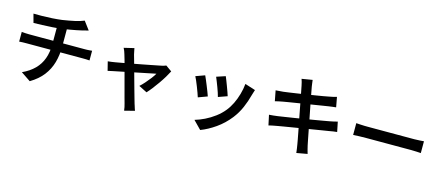

<svg xmlns="http://www.w3.org/2000/svg" viewBox="-57 -1462 5104 2217"><g transform="rotate(15 2495.0 -353.5)"><path d="M157 -712Q195 -711 254 -711.5Q313 -712 377.5 -716Q442 -720 496 -727Q533 -733 570 -739.5Q607 -746 641 -753.5Q675 -761 703 -770Q731 -779 750 -787L824 -688Q801 -683 783 -678Q765 -673 753 -670Q722 -663 685.5 -655.5Q649 -648 609.5 -641.5Q570 -635 531 -629Q474 -621 410.5 -617Q347 -613 288 -611Q229 -609 185 -608ZM203 -24Q291 -65 347.5 -122Q404 -179 431.5 -255Q459 -331 459 -428Q459 -428 459 -452Q459 -476 459 -523Q459 -570 459 -640L576 -654Q576 -629 576 -599Q576 -569 576 -539Q576 -509 576 -484.5Q576 -460 576 -445Q576 -430 576 -430Q576 -328 551 -239.5Q526 -151 469.5 -77.5Q413 -4 317 53ZM81 -473Q101 -471 125 -469.5Q149 -468 172 -468Q185 -468 224 -468Q263 -468 319 -468Q375 -468 438.5 -468Q502 -468 566 -468Q630 -468 686 -468Q742 -468 781.5 -468Q821 -468 835 -468Q846 -468 862.5 -468.5Q879 -469 895.5 -470.5Q912 -472 922 -473V-357Q903 -359 880.5 -359.5Q858 -360 837 -360Q824 -360 784.5 -360Q745 -360 689 -360Q633 -360 569 -360Q505 -360 440.5 -360Q376 -360 320 -360Q264 -360 225 -360Q186 -360 173 -360Q150 -360 125 -359.5Q100 -359 81 -357Z M1386 -629Q1389 -612 1393 -594Q1397 -576 1401 -556Q1409 -529 1421.5 -483.5Q1434 -438 1449.5 -383Q1465 -328 1480.5 -270.5Q1496 -213 1511 -160.5Q1526 -108 1537 -68.5Q1548 -29 1554 -9Q1558 0 1562 15Q1566 30 1571 44.5Q1576 59 1580 69L1458 100Q1456 80 1451.5 58Q1447 36 1441 16Q1435 -4 1424 -45.5Q1413 -87 1398.5 -141Q1384 -195 1368.5 -253Q1353 -311 1338.5 -366Q1324 -421 1312 -464.5Q1300 -508 1292 -532Q1287 -551 1280 -568Q1273 -585 1265 -600ZM1866 -479Q1850 -447 1825 -405.5Q1800 -364 1769.5 -320.5Q1739 -277 1709 -238.5Q1679 -200 1653 -172L1554 -222Q1581 -246 1611 -280Q1641 -314 1667.5 -348.5Q1694 -383 1708 -409Q1698 -407 1666.5 -400.5Q1635 -394 1591 -385Q1547 -376 1495 -365.5Q1443 -355 1390.5 -344Q1338 -333 1290.5 -323.5Q1243 -314 1207.5 -306.5Q1172 -299 1155 -295L1128 -402Q1151 -404 1172 -407Q1193 -410 1217 -414Q1228 -416 1259 -421.5Q1290 -427 1333.5 -435Q1377 -443 1426.5 -452.5Q1476 -462 1526.5 -471.5Q1577 -481 1622 -490Q1667 -499 1700 -505.5Q1733 -512 1747 -515Q1759 -518 1772 -522Q1785 -526 1794 -530Z M2489 -589Q2496 -573 2507.5 -543.5Q2519 -514 2531.5 -480.5Q2544 -447 2554.5 -417.5Q2565 -388 2570 -371L2463 -333Q2459 -351 2449 -380.5Q2439 -410 2427 -442.5Q2415 -475 2403 -505Q2391 -535 2383 -554ZM2856 -521Q2849 -499 2844 -483.5Q2839 -468 2835 -454Q2815 -377 2782 -300.5Q2749 -224 2697 -157Q2627 -68 2539 -6.5Q2451 55 2364 88L2270 -8Q2326 -24 2386.5 -53.5Q2447 -83 2503 -125Q2559 -167 2600 -218Q2635 -261 2662 -316.5Q2689 -372 2707 -435Q2725 -498 2731 -561ZM2257 -537Q2266 -518 2278.5 -488.5Q2291 -459 2304.5 -425.5Q2318 -392 2330 -361Q2342 -330 2349 -309L2240 -269Q2234 -288 2222.5 -320.5Q2211 -353 2197 -388Q2183 -423 2170.5 -452.5Q2158 -482 2149 -498Z M3362 -712Q3358 -733 3353 -751Q3348 -769 3342 -786L3469 -807Q3471 -792 3473.5 -770.5Q3476 -749 3479 -731Q3482 -718 3488.5 -680.5Q3495 -643 3505.5 -589Q3516 -535 3528.5 -472Q3541 -409 3553.5 -345Q3566 -281 3577 -224Q3588 -167 3596.5 -124Q3605 -81 3609 -62Q3614 -40 3620.5 -14.5Q3627 11 3634 34L3505 57Q3501 30 3498.5 5Q3496 -20 3491 -42Q3488 -60 3480.5 -101Q3473 -142 3462 -198Q3451 -254 3438.5 -317.5Q3426 -381 3414 -444Q3402 -507 3391.5 -562Q3381 -617 3373 -656.5Q3365 -696 3362 -712ZM3087 -580Q3109 -582 3131 -583.5Q3153 -585 3177 -587Q3199 -590 3239.5 -595.5Q3280 -601 3331.5 -609Q3383 -617 3438.5 -625.5Q3494 -634 3546 -642.5Q3598 -651 3639 -658Q3680 -665 3703 -670Q3727 -674 3750.5 -679.5Q3774 -685 3791 -690L3813 -571Q3798 -570 3773 -566.5Q3748 -563 3726 -560Q3700 -556 3656.5 -549Q3613 -542 3560.5 -533.5Q3508 -525 3452.5 -516.5Q3397 -508 3346.5 -499.5Q3296 -491 3257.5 -485Q3219 -479 3199 -475Q3177 -471 3156.5 -466.5Q3136 -462 3111 -456ZM3086 -288Q3106 -289 3134.5 -292Q3163 -295 3185 -298Q3212 -302 3257.5 -309Q3303 -316 3360 -325Q3417 -334 3477.5 -344Q3538 -354 3595 -363.5Q3652 -373 3699.5 -381.5Q3747 -390 3776 -395Q3805 -400 3830 -406Q3855 -412 3874 -417L3898 -299Q3879 -298 3852 -293.5Q3825 -289 3797 -284Q3764 -279 3715.5 -271Q3667 -263 3609.5 -253.5Q3552 -244 3492 -234.5Q3432 -225 3376.5 -215.5Q3321 -206 3277 -199Q3233 -192 3208 -187Q3177 -181 3152.5 -176.5Q3128 -172 3112 -167Z M4085 -455Q4102 -454 4128.5 -452Q4155 -450 4184 -449.5Q4213 -449 4239 -449Q4262 -449 4298 -449Q4334 -449 4378 -449Q4422 -449 4469.5 -449Q4517 -449 4564.5 -449Q4612 -449 4654 -449Q4696 -449 4728.5 -449Q4761 -449 4780 -449Q4816 -449 4845.5 -451.5Q4875 -454 4894 -455V-314Q4877 -315 4844.5 -317Q4812 -319 4780 -319Q4762 -319 4729 -319Q4696 -319 4653.5 -319Q4611 -319 4564 -319Q4517 -319 4469.5 -319Q4422 -319 4378 -319Q4334 -319 4298 -319Q4262 -319 4239 -319Q4197 -319 4154.5 -317.5Q4112 -316 4085 -314Z"/></g></svg>

Font: Noto Sans SC SemiBold
Style: Regular
Weight: 600
Designer: Ryoko NISHIZUKA 西塚涼子 (kana, bopomofo & ideographs); Paul D. Hunt (Latin, Greek & Cyrillic); Sandoll Communications 산돌커뮤니
Foundry: Adobe
Version: Version 2.004-H2;hotconv 1.0.118;makeotfexe 2.5.65603